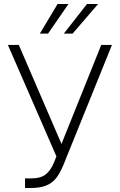

<svg xmlns="http://www.w3.org/2000/svg" viewBox="-20 -932 601 962"><path d="M105.5 -38.1H135.7Q182.1 -38.1 207.8 -57.1Q233.4 -76.2 251 -119.1L262.7 -148.4L19.5 -707H74.2L288.1 -210.9L487.3 -707H541L296.9 -103.5Q280.3 -64 261.5 -39.8Q242.7 -15.6 212.6 -2.9Q182.6 9.8 136.7 9.8H105.5ZM416 -912.1H471.7L343.8 -763.7H299.8ZM268.6 -912.1H323.2L220.7 -763.7H179.7Z"/></svg>

Font: Pretendard JP ExtraLight
Style: Regular
Weight: 200
Designer: Base glyphs from Inter by Rasmus Andersson; Hangeul glyphs from Noto Sans CJK(Source Han Sans) by Jang Soo-young and Kan
Foundry: Kil Hyung-jin
Version: Version 1.309